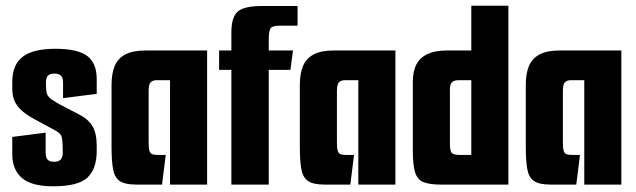

<svg xmlns="http://www.w3.org/2000/svg" viewBox="-20 -647 2230 673"><path d="M166 6Q90 6 56.5 -23.5Q23 -53 23 -106V-167L140 -182V-113Q140 -104 142 -96.5Q144 -89 150.5 -84.5Q157 -80 170 -80Q185 -80 192.5 -87.5Q200 -95 200 -113Q200 -148 197 -164Q194 -180 173 -190Q165 -195 155 -200Q145 -205 134.5 -211Q124 -217 114 -222Q104 -227 96 -232Q64 -250 48.5 -267Q33 -284 28 -301Q23 -318 23 -337V-359Q23 -420 59.5 -448Q96 -476 174 -476Q252 -476 285.5 -451Q319 -426 319 -370V-318L201 -303V-358Q201 -374 194 -381.5Q187 -389 170 -389Q158 -389 151.5 -384.5Q145 -380 143 -373Q141 -366 141 -357Q141 -329 144.5 -318.5Q148 -308 160 -299Q166 -295 177.5 -288Q189 -281 208.5 -271Q228 -261 255 -247Q289 -230 304 -205Q319 -180 319 -136V-118Q319 -55 286.5 -24.5Q254 6 166 6Z M458 0Q417 0 399 -13Q381 -26 376 -55.5Q371 -85 371 -132V-350Q371 -389 382 -415.5Q393 -442 419 -456Q445 -470 490 -470H706V0H576V-366H531Q519 -366 512.5 -362Q506 -358 503.5 -350Q501 -342 501 -328V-147Q501 -127 504 -118Q507 -109 513.5 -106.5Q520 -104 532 -104H561L548 0Z M791 -402H748V-470H791V-533Q791 -588 814 -607Q837 -626 898 -626H1023V-557H961Q936 -557 929 -548.5Q922 -540 922 -508V-470H1007L998 -402H922V0H791Z M1118 0Q1077 0 1059 -13Q1041 -26 1036 -55.5Q1031 -85 1031 -132V-350Q1031 -389 1042 -415.5Q1053 -442 1079 -456Q1105 -470 1150 -470H1366V0H1236V-366H1191Q1179 -366 1172.5 -362Q1166 -358 1163.5 -350Q1161 -342 1161 -328V-147Q1161 -127 1164 -118Q1167 -109 1173.5 -106.5Q1180 -104 1192 -104H1221L1208 0Z M1525 0Q1486 0 1464.5 -8.5Q1443 -17 1435 -43Q1427 -69 1427 -120V-359Q1427 -398 1440 -422Q1453 -446 1479.5 -458Q1506 -470 1546 -470H1632V-627H1762V0ZM1632 -104V-366H1588Q1571 -366 1564 -358.5Q1557 -351 1557 -332V-144Q1557 -116 1564.5 -110Q1572 -104 1590 -104Z M1910 0Q1869 0 1851 -13Q1833 -26 1828 -55.5Q1823 -85 1823 -132V-350Q1823 -389 1834 -415.5Q1845 -442 1871 -456Q1897 -470 1942 -470H2158V0H2028V-366H1983Q1971 -366 1964.5 -362Q1958 -358 1955.5 -350Q1953 -342 1953 -328V-147Q1953 -127 1956 -118Q1959 -109 1965.5 -106.5Q1972 -104 1984 -104H2013L2000 0Z"/></svg>

Font: Smooch Sans ExtraBold
Style: Regular
Weight: 800
Designer: Robert E. Leuschke
Foundry: Robert E. Leuschke
Version: Version 1.010